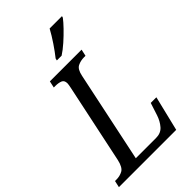

<svg xmlns="http://www.w3.org/2000/svg" viewBox="-294 -1020 1109 1109"><g transform="rotate(-45 261.0 -465.5)"><path d="M-18 0 -9 -41H3Q31 -41 54 -53.5Q77 -66 88 -114L191 -602Q193 -612 194.5 -620.5Q196 -629 196 -634Q196 -659 178.5 -666Q161 -673 135 -673H123L132 -714H391L382 -673H370Q342 -673 318.5 -661.5Q295 -650 286 -605L169 -49H334Q374 -49 396.5 -75Q419 -101 431 -137L456 -214H502L450 0ZM246 -771 249 -784Q273 -814 300 -854Q327 -894 347 -931H448L445 -921Q430 -901 402.5 -872.5Q375 -844 344 -816.5Q313 -789 285 -771Z"/></g></svg>

Font: Noto Serif Condensed
Style: Italic
Weight: 400
Width: 3
Italic angle: -12°
Designer: Monotype Design Team
Foundry: Monotype Imaging Inc.
Version: Version 2.014; ttfautohint (v1.8.4.7-5d5b)